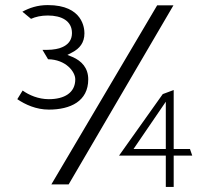

<svg xmlns="http://www.w3.org/2000/svg" viewBox="-20 -745 821 755"><path d="M48 -355C79 -334 122 -314 172 -314C257 -314 327 -347 327 -433C327 -477 302 -505 265 -521L245 -529L264 -539C293 -554 312 -577 312 -614C312 -632 307 -725 168 -725C127 -725 96 -714 68 -699L102 -671C120 -679 142 -684 168 -684C222 -684 263 -663 263 -615C263 -564 212 -549 166 -549H147L169 -512C239 -511 276 -463 276 -433C276 -380 233 -355 172 -355C131 -355 94 -371 69 -389ZM182 -20H250L662 -724H598ZM448 -133H632V-10H663V-133H736L727 -159H663V-391L620 -375ZM505 -159 632 -345V-159Z"/></svg>

Font: Charger Sport
Style: ExLitExt
Weight: 200
Designer: Jasper
Foundry: Cannot Into Space Fonts
Version: Version 1.1